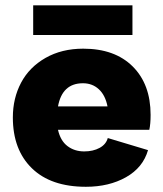

<svg xmlns="http://www.w3.org/2000/svg" viewBox="-20 -696 620 729"><path d="M306.2 13.2Q173.3 13.2 101.1 -57.1Q28.8 -127.4 28.8 -250Q28.8 -323.2 60.1 -382.1Q91.3 -440.9 152.8 -476.1Q214.4 -511.2 295.9 -511.2Q416 -511.2 483.9 -443.6Q551.8 -376 551.8 -259.8Q551.8 -225.1 546.9 -203.1H200.2Q209.5 -161.6 236.1 -141.4Q262.7 -121.1 299.8 -121.1Q333.5 -121.1 358.2 -134.5Q382.8 -147.9 389.2 -171.9L542 -126Q522.9 -59.6 458.5 -23.2Q394 13.2 306.2 13.2ZM106 -563V-675.8H482.9V-563ZM200.2 -292H388.2Q379.9 -334.5 355.2 -357.2Q330.6 -379.9 294.9 -379.9Q216.3 -379.9 200.2 -292Z"/></svg>

Font: Human Sans Black
Style: Regular
Weight: 800
Designer: Tim Radville
Foundry: Continuum
Version: Version 1.000;FEAKit 1.0